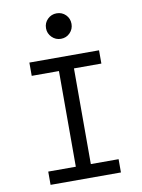

<svg xmlns="http://www.w3.org/2000/svg" viewBox="-101 -1015 802 1083"><g transform="rotate(-10 300.0 -473.5)"><path d="M99 0V-76H257V-624H101V-700H500V-624H343V-76H502V0ZM227 -874Q227 -905 248.5 -926Q270 -947 300 -947Q331 -947 352 -926Q373 -905 373 -874Q373 -844 352 -822.5Q331 -801 300 -801Q270 -801 248.5 -822.5Q227 -844 227 -874Z"/></g></svg>

Font: CommitMono
Style: 450Regular
Weight: 450
Designer: Eigil Nikolajsen
Foundry: Eigil Nikolajsen
Version: Version 1.002